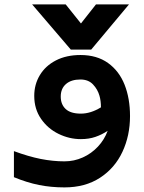

<svg xmlns="http://www.w3.org/2000/svg" viewBox="-20 -812 640 855"><path d="M42 -23V-139Q107 -115 161.2 -104.2Q215.5 -93.5 267 -93.5Q310 -93.5 348.5 -110.8Q387 -128 416 -159Q445 -190 459.5 -229.5Q434 -212.5 405 -202.5Q376 -192.5 340 -192.5Q288.5 -192.5 240.8 -215.8Q193 -239 162.8 -282.8Q132.5 -326.5 132.5 -385Q132.5 -436 157.5 -477.5Q182.5 -519 229 -543Q275.5 -567 338.5 -567Q411.5 -567 461 -531.5Q510.5 -496 534.8 -434.8Q559 -373.5 559 -295Q559 -208 525.2 -135.8Q491.5 -63.5 425.5 -20.5Q359.5 22.5 267 22.5Q207.5 22.5 153.8 11.8Q100 1 42 -23ZM429.5 -334Q429.5 -363 423 -385.5Q415 -414 394.2 -436Q373.5 -458 338 -458Q297 -458 273.8 -437.8Q250.5 -417.5 250.5 -382Q250.5 -347 272.5 -326.5Q294.5 -306 340 -306Q384 -306 429.5 -334ZM123 -792.5H272.5L340.5 -707.5L407.5 -792.5H554.5L386 -591H295.5Z"/></svg>

Font: JuliaMono Black
Style: Regular
Weight: 900
Monospace: yes
Designer: cormullion
Foundry: corm
Version: Version 0.054; ttfautohint (v1.8.4)